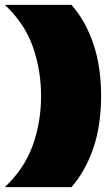

<svg xmlns="http://www.w3.org/2000/svg" viewBox="-25 -698 451 790"><path d="M-5 72Q76 -5 110 -100.5Q144 -196 144 -303Q144 -410 110 -506Q76 -602 -5 -678H269Q326 -614 358.5 -519.5Q391 -425 391 -303Q391 -181 358.5 -87Q326 7 269 72Z"/></svg>

Font: Kanit Black
Style: Regular
Weight: 900
Designer: Katatrad Team
Foundry: CadsonDemak
Version: Version 2.000; ttfautohint (v1.8.3)